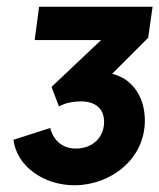

<svg xmlns="http://www.w3.org/2000/svg" viewBox="-20 -765 473 570"><path d="M201 -215C308 -215 410 -292 410 -407C410 -463 387 -508 346 -533C336 -538 325 -543 313 -546L420 -653L433 -745H96L83 -646H280L133 -507L155 -449C174 -460 200 -464 220 -464C264 -464 289 -442 289 -403C289 -358 256 -324 205 -324C169 -324 140 -344 129 -385L20 -350C30 -270 111 -215 201 -215Z"/></svg>

Font: Plus Jakarta Sans ExtraBold
Style: Italic
Weight: 800
Italic angle: -8°
Designer: Gumpita Rahayu
Foundry: Tokotype
Version: Version 2.071;gftools[0.9.30]